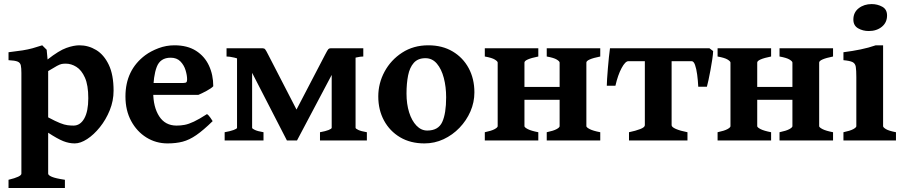

<svg xmlns="http://www.w3.org/2000/svg" viewBox="-20 -692 4457 946"><path d="M348.1 14.6Q319.8 14.6 291.3 3.2Q262.7 -8.3 217.3 -38.1V163.6Q217.3 171.4 235.6 179.2Q253.9 187 299.8 193.8V234.4H22V193.8Q85.4 178.7 85.4 163.6V-332.5Q85.4 -356.9 82.5 -370.1Q79.6 -383.3 66.4 -388.7Q53.2 -394 22 -395.5V-434.6Q64 -439.5 91.1 -443.8Q118.2 -448.2 139.9 -454.1Q161.6 -460 188 -468.8L210 -446.8L214.4 -398.9Q270.5 -442.9 306.9 -455.8Q343.3 -468.8 371.1 -468.8Q415.5 -468.8 453.9 -445.6Q492.2 -422.4 515.9 -373Q539.6 -323.7 539.6 -245.1Q539.6 -195.3 520.8 -148.9Q502 -102.5 472.2 -65.4Q442.4 -28.3 409.4 -6.8Q376.5 14.6 348.1 14.6ZM304.2 -378.4Q292.5 -378.4 283.7 -376.7Q274.9 -375 260.5 -367.2Q246.1 -359.4 217.3 -341.8V-113.8Q253.9 -94.2 275.6 -85.7Q297.4 -77.1 312.3 -75.2Q327.1 -73.2 342.3 -73.2Q375.5 -73.2 395.3 -108.4Q415 -143.6 415 -208Q415 -272.5 398.4 -309.6Q381.8 -346.7 356.4 -362.5Q331.1 -378.4 304.2 -378.4Z M1030.8 -267.1Q1022 -257.3 997.6 -244.1Q973.1 -231 957.5 -224.6H657.7L658.7 -283.2H883.3Q894.5 -283.2 898.2 -286.9Q901.9 -290.5 901.9 -300.8Q901.9 -320.8 894.3 -345.9Q886.7 -371.1 868.9 -389.4Q851.1 -407.7 820.8 -407.7Q769.5 -407.7 752.2 -362.1Q734.9 -316.4 734.9 -237.8Q734.9 -164.6 764.4 -118.9Q793.9 -73.2 850.1 -73.2Q870.6 -73.2 890.1 -76.9Q909.7 -80.6 935.5 -92.8Q961.4 -105 1000 -129.9Q1006.3 -126.5 1016.1 -112.8Q1025.9 -99.1 1027.8 -95.2Q981.9 -50.3 947.3 -26.4Q912.6 -2.4 879.6 6.1Q846.7 14.6 805.7 14.6Q748.5 14.6 701.4 -14.6Q654.3 -43.9 626.2 -95.9Q598.1 -147.9 598.1 -216.8Q598.1 -347.2 696.3 -420.4Q723.6 -440.4 761.2 -454.6Q798.8 -468.8 839.4 -468.8Q903.3 -468.8 945.8 -441.7Q988.3 -414.6 1009.5 -368.9Q1030.8 -323.2 1030.8 -267.1Z M1556.6 0V-40.5Q1584 -45.4 1599.1 -51.5Q1614.3 -57.6 1614.3 -62.5V-417L1731.9 -437.5V-62.5Q1731.9 -58.1 1745.4 -51.8Q1758.8 -45.4 1787.6 -40.5V0ZM1770 -413.6Q1756.3 -413.6 1735.8 -408.9Q1715.3 -404.3 1694.1 -397Q1672.9 -389.6 1656.7 -381.1Q1640.6 -372.6 1636.2 -364.3L1443.4 0H1427.2L1421.4 -114.7L1582.5 -423.8Q1593.8 -445.8 1597.9 -450Q1602.1 -454.1 1608.4 -454.1H1770ZM1441.9 0H1393.6L1210 -356.9Q1198.7 -378.9 1177.2 -391.1Q1155.8 -403.3 1133.3 -408.4Q1110.8 -413.6 1096.2 -413.6V-454.1H1274.9Q1282.2 -454.1 1286.6 -448.7Q1291 -443.4 1300.8 -423.8L1460 -115.2ZM1086.9 0V-40.5Q1114.3 -45.4 1131.1 -51.5Q1147.9 -57.6 1147.9 -62.5V-431.2L1222.2 -439.9V-62.5Q1222.2 -58.1 1235.8 -51.8Q1249.5 -45.4 1278.3 -40.5V0Z M2317.4 -236.8Q2317.4 -188 2297.9 -143.1Q2278.3 -98.1 2244.1 -62.5Q2210 -26.9 2165.5 -6.1Q2121.1 14.6 2071.3 14.6Q2002.4 14.6 1951.4 -15.6Q1900.4 -45.9 1872.1 -98.1Q1843.8 -150.4 1843.8 -216.8Q1843.8 -281.7 1874.8 -339.1Q1905.8 -396.5 1961.4 -432.6Q2017.1 -468.8 2090.3 -468.8Q2159.2 -468.8 2210.2 -438.5Q2261.2 -408.2 2289.3 -356Q2317.4 -303.7 2317.4 -236.8ZM2178.2 -212.4Q2178.2 -264.2 2166.7 -307.9Q2155.3 -351.6 2132.6 -378.4Q2109.9 -405.3 2076.2 -405.3Q2039.1 -405.3 2018.8 -382.3Q1998.5 -359.4 1990.7 -320.1Q1982.9 -280.8 1982.9 -231Q1982.9 -179.7 1995.8 -138.4Q2008.8 -97.2 2032 -73Q2055.2 -48.8 2085 -48.8Q2139.6 -48.8 2158.9 -90.8Q2178.2 -132.8 2178.2 -212.4Z M2492.7 -200.2V-263.7H2796.9V-200.2ZM2368.7 0V-40.5Q2401.9 -47.4 2417 -55.7Q2432.1 -64 2432.1 -70.3V-383.8Q2432.1 -389.6 2418.2 -398.4Q2404.3 -407.2 2368.7 -413.6V-454.1H2632.3V-413.6Q2564 -399.9 2564 -383.8V-70.3Q2564 -64.5 2580.3 -55.9Q2596.7 -47.4 2632.3 -40.5V0ZM2673.8 0V-40.5Q2707 -47.4 2722.2 -55.7Q2737.3 -64 2737.3 -70.3V-383.8Q2737.3 -389.6 2723.4 -398.4Q2709.5 -407.2 2673.8 -413.6V-454.1H2937.5V-413.6Q2869.1 -399.9 2869.1 -383.8V-70.3Q2869.1 -64.5 2885.5 -55.9Q2901.9 -47.4 2937.5 -40.5V0Z M3493.7 -440.4Q3493.2 -423.8 3489.3 -398.4Q3485.4 -373 3480.5 -346.2Q3475.6 -319.3 3470.7 -297.1Q3465.8 -274.9 3462.9 -264.6H3420.4Q3418.9 -295.4 3415 -324.5Q3411.1 -353.5 3404.5 -372.1Q3397.9 -390.6 3387.7 -390.6H3236.8L3248.5 -454.1H3475.6ZM3076.2 -390.6Q3061 -390.6 3042.7 -356.7Q3024.4 -322.8 3012.2 -269.5H2969.7Q2969.7 -280.3 2971.2 -303.7Q2972.7 -327.1 2975.1 -355.7Q2977.5 -384.3 2980.2 -410.9Q2982.9 -437.5 2985.4 -454.1H3233.4L3196.3 -390.6ZM3079.1 0V-40.5Q3112.3 -47.4 3134.8 -56.2Q3157.2 -64.9 3157.2 -75.2V-403.3Q3157.2 -409.2 3143.3 -411.1Q3129.4 -413.1 3093.8 -413.6V-454.1H3352.5V-413.6Q3319.8 -413.1 3304.4 -411.6Q3289.1 -410.2 3289.1 -403.3V-75.2Q3289.1 -65.9 3310.3 -56.6Q3331.5 -47.4 3367.2 -40.5V0Z M3639.6 -200.2V-263.7H3943.8V-200.2ZM3515.6 0V-40.5Q3548.8 -47.4 3564 -55.7Q3579.1 -64 3579.1 -70.3V-383.8Q3579.1 -389.6 3565.2 -398.4Q3551.3 -407.2 3515.6 -413.6V-454.1H3779.3V-413.6Q3710.9 -399.9 3710.9 -383.8V-70.3Q3710.9 -64.5 3727.3 -55.9Q3743.7 -47.4 3779.3 -40.5V0ZM3820.8 0V-40.5Q3854 -47.4 3869.1 -55.7Q3884.3 -64 3884.3 -70.3V-383.8Q3884.3 -389.6 3870.4 -398.4Q3856.4 -407.2 3820.8 -413.6V-454.1H4084.5V-413.6Q4016.1 -399.9 4016.1 -383.8V-70.3Q4016.1 -64.5 4032.5 -55.9Q4048.8 -47.4 4084.5 -40.5V0Z M4350.6 -615.7Q4350.6 -581.1 4325 -560.1Q4299.3 -539.1 4260.3 -539.1Q4231.4 -539.1 4208 -552.5Q4184.6 -565.9 4184.6 -595.7Q4184.6 -630.9 4210.9 -651.4Q4237.3 -671.9 4274.9 -671.9Q4303.2 -671.9 4326.9 -658.9Q4350.6 -646 4350.6 -615.7ZM4135.7 0V-40.5Q4168.9 -47.4 4184.1 -55.7Q4199.2 -64 4199.2 -70.3V-312.5Q4199.2 -346.2 4196.5 -362.8Q4193.8 -379.4 4180.7 -386Q4167.5 -392.6 4135.7 -395.5V-434.6Q4181.2 -440.4 4220.2 -448.5Q4259.3 -456.5 4294.9 -468.8H4331.1V-70.3Q4331.1 -64.5 4345 -55.9Q4358.9 -47.4 4394.5 -40.5V0Z"/></svg>

Font: Gentium Book Plus
Style: Bold
Weight: 700
Designer: Victor Gaultney, Annie Olsen, Iska Routamaa, Becca Hirsbrunner
Foundry: SIL International
Version: Version 6.101